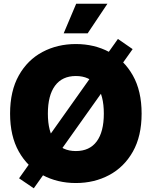

<svg xmlns="http://www.w3.org/2000/svg" viewBox="-20 -974 815 1032"><path d="M387.7 9.8Q288.6 9.8 208.3 -33.2Q127.9 -76.2 81.1 -159.4Q34.2 -242.7 34.2 -363.3Q34.2 -484.9 81.1 -568.4Q127.9 -651.9 208.3 -694.6Q288.6 -737.3 387.7 -737.3Q486.8 -737.3 566.9 -694.6Q647 -651.9 694.1 -568.4Q741.2 -484.9 741.2 -363.3Q741.2 -242.2 694.1 -158.9Q647 -75.7 566.9 -33Q486.8 9.8 387.7 9.8ZM387.7 -162.1Q461.4 -162.1 499.8 -213.9Q538.1 -265.6 538.1 -363.3Q538.1 -461.4 499.8 -513.4Q461.4 -565.4 387.7 -565.4Q314.5 -565.4 275.9 -513.4Q237.3 -461.4 237.3 -363.3Q237.3 -265.6 275.9 -213.9Q314.5 -162.1 387.7 -162.1ZM161.6 38.1 82.5 -15.6 613.8 -764.6 692.9 -710ZM322.3 -794.9 389.6 -954.1H557.6L451.2 -794.9Z"/></svg>

Font: Inter Black
Style: Regular
Weight: 900
Designer: Rasmus Andersson
Foundry: rsms
Version: Version 4.000;git-a52131595